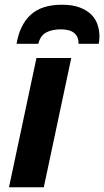

<svg xmlns="http://www.w3.org/2000/svg" viewBox="-20 -791 440 811"><path d="M18 0 134 -546H281L165 0ZM50 -606Q63 -685 109 -728Q155 -771 242 -771Q286 -771 316.5 -759.5Q347 -748 365.5 -729.5Q384 -711 392 -687Q400 -663 400 -638Q400 -620 397 -606H312Q312 -667 237 -667Q199 -667 174.5 -653.5Q150 -640 142 -606Z"/></svg>

Font: BC Sans
Style: Bold Italic
Weight: 700
Italic angle: -12°
Designer: Monotype Design Team
Province of B.C.
Foundry: Monotype Imaging Inc.
Version: Version 2.000;GOOG;noto-source:20170915:90ef993387c0